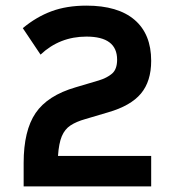

<svg xmlns="http://www.w3.org/2000/svg" viewBox="-20 -662 620 682"><path d="M64 0V-83Q64 -198 106.5 -260.5Q149 -323 249 -352L330 -376Q360 -385 378 -400.5Q396 -416 396 -450Q396 -532 287 -532Q192 -532 124 -468L61 -562Q109 -602 163 -622Q217 -642 287 -642Q399 -642 458 -591.5Q517 -541 517 -446Q517 -373 480.5 -329.5Q444 -286 364 -263L283 -239Q251 -230 230.5 -216.5Q210 -203 199.5 -178Q189 -153 186 -108H517V0Z"/></svg>

Font: Sometype Mono
Style: Bold
Weight: 700
Monospace: yes
Designer: Ryoichi Tsunekawa
Foundry: Dharma Type
Version: Version 1.000; ttfautohint (v1.8.3)